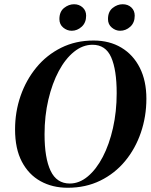

<svg xmlns="http://www.w3.org/2000/svg" viewBox="-20 -868 710 905"><path d="M299 17Q227 17 171 -14Q115 -45 83 -106Q51 -167 51 -258Q51 -341 77 -416Q103 -491 151.5 -550Q200 -609 268.5 -643Q337 -677 421 -677Q496 -677 552 -643.5Q608 -610 639 -548.5Q670 -487 670 -403Q670 -319 644 -243Q618 -167 569.5 -108.5Q521 -50 452.5 -16.5Q384 17 299 17ZM309 -3Q354 -3 394 -36.5Q434 -70 464.5 -128.5Q495 -187 512.5 -264.5Q530 -342 530 -429Q530 -539 504 -598Q478 -657 416 -657Q370 -657 329 -624Q288 -591 257 -533Q226 -475 208 -398.5Q190 -322 190 -235Q190 -123 218.5 -63Q247 -3 309 -3ZM318 -723Q296 -723 278 -738Q260 -753 260 -778Q260 -813 282 -830.5Q304 -848 329 -848Q353 -848 369.5 -833Q386 -818 386 -794Q386 -761 365 -742Q344 -723 318 -723ZM546 -723Q525 -723 507 -738Q489 -753 489 -778Q489 -813 511 -830.5Q533 -848 558 -848Q583 -848 599 -833Q615 -818 615 -794Q615 -761 594 -742Q573 -723 546 -723Z"/></svg>

Font: DM Serif Display
Style: Italic
Weight: 400
Italic angle: -12°
Designer: Colophon Foundry, Frank Grießhammer
Foundry: Colophon Foundry
Version: Version 5.100; ttfautohint (v1.8.2)